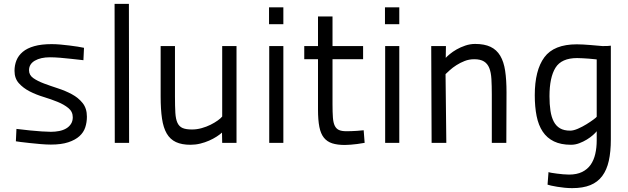

<svg xmlns="http://www.w3.org/2000/svg" viewBox="-20 -738 3247 992"><path d="M411 -427Q379 -430 348 -434Q322 -437 292 -439.5Q262 -442 238 -442Q190 -442 160 -424.5Q130 -407 130 -375Q130 -350 152 -334.5Q174 -319 207.5 -306.5Q241 -294 279.5 -281.5Q318 -269 351.5 -251Q385 -233 407 -205.5Q429 -178 429 -135Q429 -106 420.5 -80Q412 -54 390.5 -34.5Q369 -15 333 -3Q297 9 243 9Q220 9 190.5 6.5Q161 4 133.5 1Q106 -2 86 -4.5Q66 -7 62 -8L65 -72Q102 -68 136 -64Q165 -61 195 -59Q225 -57 243 -57Q265 -57 285.5 -61Q306 -65 321.5 -74Q337 -83 346.5 -97.5Q356 -112 356 -132Q356 -161 333.5 -179.5Q311 -198 278 -211.5Q245 -225 205.5 -237Q166 -249 133 -266Q100 -283 77.5 -308Q55 -333 55 -372Q55 -401 65 -426Q75 -451 97.5 -470Q120 -489 157 -499.5Q194 -510 247 -510Q267 -510 291 -508Q315 -506 338 -503Q361 -500 381.5 -497Q402 -494 414 -491Z M572 -718H646L647 0H573Z M1202 -500V0H1128L1127 -53Q1116 -43 1099 -32Q1082 -21 1060.5 -11.5Q1039 -2 1014.5 4Q990 10 964 10Q919 10 889 -4Q859 -18 841.5 -48Q824 -78 817 -125.5Q810 -173 810 -239V-500H884V-240Q884 -188 886 -155Q888 -122 897 -103Q906 -84 923.5 -76.5Q941 -69 972 -69Q997 -69 1022 -76Q1047 -83 1068 -93.5Q1089 -104 1105 -115.5Q1121 -127 1128 -136V-500Z M1371 -500H1444V0H1371ZM1370 -700H1444V-613H1370Z M1698 -432V-199Q1698 -158 1700 -131Q1702 -104 1709.5 -88.5Q1717 -73 1731 -66.5Q1745 -60 1770 -60Q1781 -60 1796 -60.5Q1811 -61 1825 -62Q1842 -63 1859 -65L1864 0Q1844 3 1826 6Q1810 8 1792.5 9.5Q1775 11 1762 11Q1723 11 1696.5 2.5Q1670 -6 1653.5 -26.5Q1637 -47 1630 -82.5Q1623 -118 1623 -172V-432H1552V-500H1623V-653H1698V-500H1856V-432Z M1970 -500H2043V0H1970ZM1969 -700H2043V-613H1969Z M2210 0 2208 -500H2284L2283 -439Q2289 -446 2304 -458.5Q2319 -471 2339 -482.5Q2359 -494 2384 -502.5Q2409 -511 2435 -511Q2483 -511 2514.5 -496Q2546 -481 2564.5 -450Q2583 -419 2590 -372Q2597 -325 2597 -261L2596 0H2521V-250Q2521 -295 2519 -329.5Q2517 -364 2508 -386.5Q2499 -409 2480.5 -420.5Q2462 -432 2430 -432Q2404 -432 2381 -423Q2358 -414 2338.5 -401.5Q2319 -389 2304.5 -376Q2290 -363 2282 -355L2286 0Z M2926 -63Q2943 -63 2966 -73Q2989 -83 3010 -96Q3031 -109 3046.5 -120.5Q3062 -132 3063 -135V-431Q3060 -431 3048.5 -432.5Q3037 -434 3022 -435Q3007 -436 2990.5 -437Q2974 -438 2962 -438Q2881 -438 2850 -388Q2819 -338 2819 -241Q2819 -199 2824 -166Q2829 -133 2841 -110Q2853 -87 2873.5 -75Q2894 -63 2926 -63ZM2814 151Q2818 153 2830 155Q2842 157 2857.5 159Q2873 161 2889.5 162.5Q2906 164 2920 164Q2960 164 2987.5 150.5Q3015 137 3031.5 113.5Q3048 90 3055.5 57.5Q3063 25 3063 -13V-60Q3057 -52 3043.5 -40Q3030 -28 3012 -17Q2994 -6 2973 2Q2952 10 2930 10Q2878 10 2842 -7.5Q2806 -25 2784 -58Q2762 -91 2752.5 -138.5Q2743 -186 2743 -246Q2743 -375 2792.5 -442Q2842 -509 2960 -509Q2975 -509 2993 -508Q3011 -507 3029 -505.5Q3047 -504 3064 -502.5Q3081 -501 3093 -500Q3108 -500 3119.5 -500.5Q3131 -501 3136 -502V-18Q3136 46 3125.5 93Q3115 140 3091.5 171.5Q3068 203 3030 218.5Q2992 234 2936 234Q2917 234 2897 232Q2877 230 2859 227Q2841 224 2827.5 221Q2814 218 2809 216Z"/></svg>

Font: Panefresco 400wt
Style: Regular
Weight: 400
Foundry: Campivisivi & Chank Co
Version: Version 1.002